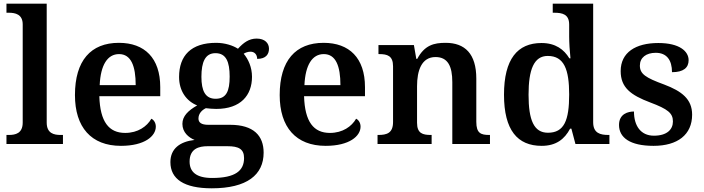

<svg xmlns="http://www.w3.org/2000/svg" viewBox="-20 -780 3811 1040"><path d="M15 0H321V-49H308C273 -49 233 -57 233 -116V-760H15V-711H28C62 -711 103 -703 103 -648V-116C103 -57 63 -49 28 -49H15Z M635 10C764 10 824 -43 824 -94C824 -114 814 -130 800 -137C776 -95 727 -60 658 -60C570 -60 522 -120 518 -259H848V-308C848 -466 763 -548 624 -548C472 -548 386 -452 386 -265C386 -91 474 10 635 10ZM520 -319C525 -428 562 -487 625 -487C690 -487 715 -422 715 -319Z M1127 240C1318 240 1408 167 1408 47C1408 -45 1354 -104 1226 -104H1108C1071 -104 1055 -116 1055 -138C1055 -165 1074 -184 1095 -194C1108 -192 1136 -190 1151 -190C1284 -190 1345 -264 1345 -364C1345 -416 1325 -459 1300 -489C1309 -495 1323 -500 1337 -500C1359 -500 1373 -484 1373 -461C1421 -461 1437 -487 1437 -516C1437 -546 1415 -571 1370 -571C1328 -571 1298 -548 1269 -516C1243 -533 1199 -548 1151 -548C1015 -548 950 -479 950 -363C950 -287 990 -232 1048 -209C999 -181 968 -151 968 -109C968 -63 1002 -35 1034 -22C955 -13 903 25 903 98C903 190 977 240 1127 240ZM1148 -245C1092 -245 1071 -288 1071 -364C1071 -443 1091 -492 1147 -492C1205 -492 1224 -445 1224 -365C1224 -287 1206 -245 1148 -245ZM1129 184C1043 184 1007 151 1007 95C1007 25 1058 12 1104 12H1213C1272 12 1302 27 1302 76C1302 144 1256 184 1129 184Z M1744 10C1873 10 1933 -43 1933 -94C1933 -114 1923 -130 1909 -137C1885 -95 1836 -60 1767 -60C1679 -60 1631 -120 1627 -259H1957V-308C1957 -466 1872 -548 1733 -548C1581 -548 1495 -452 1495 -265C1495 -91 1583 10 1744 10ZM1629 -319C1634 -428 1671 -487 1734 -487C1799 -487 1824 -422 1824 -319Z M2025 0H2318V-49H2314C2270 -49 2239 -57 2239 -115V-313C2239 -397 2263 -471 2339 -471C2406 -471 2430 -421 2430 -335V0H2634V-49H2630C2585 -49 2560 -58 2560 -120V-354C2560 -489 2498 -548 2394 -548C2331 -548 2280 -536 2240 -461H2235L2222 -536H2030V-487H2034C2078 -487 2109 -478 2109 -421V-119C2109 -58 2074 -49 2029 -49H2025Z M2914 10C2992 10 3038 -26 3068 -83H3075L3097 0H3281V-49H3276C3232 -49 3193 -58 3193 -118V-760H2974V-711H2982C3026 -711 3063 -703 3063 -647V-582C3063 -550 3066 -500 3070 -464H3064C3035 -512 2989 -547 2913 -547C2783 -547 2710 -460 2710 -267C2710 -75 2783 10 2914 10ZM2948 -61C2872 -61 2843 -129 2843 -267C2843 -403 2872 -477 2947 -477C3036 -477 3063 -403 3063 -268C3063 -128 3036 -61 2948 -61Z M3520 10C3650 10 3729 -50 3729 -159C3729 -243 3673 -286 3578 -322C3477 -359 3446 -379 3446 -425C3446 -468 3480 -494 3532 -494C3591 -494 3620 -455 3620 -389C3682 -389 3710 -413 3710 -454C3710 -502 3661 -547 3546 -547C3423 -547 3342 -496 3342 -395C3342 -306 3396 -265 3502 -225C3598 -189 3625 -167 3625 -122C3625 -78 3592 -45 3522 -45C3451 -45 3414 -98 3414 -176C3383 -176 3333 -164 3333 -103C3333 -35 3392 10 3520 10Z"/></svg>

Font: Noto Serif Semi
Style: Regular
Weight: 600
Designer: Monotype Design Team
Foundry: Monotype Imaging Inc.
Version: Version 1.002